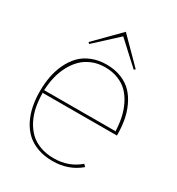

<svg xmlns="http://www.w3.org/2000/svg" viewBox="-203 -990 1038 1127"><g transform="rotate(30 316.0 -426.5)"><path d="M70.8 -326.2 560.1 -327.1 557.1 -330.1Q555.2 -377 546.4 -418Q537.6 -459 519 -497.1Q500.5 -535.2 474.1 -562.3Q447.8 -589.4 407.7 -605.7Q367.7 -622.1 317.9 -622.1Q270 -622.1 230.2 -605.5Q190.4 -588.9 162.8 -561Q135.3 -533.2 115.5 -495.4Q95.7 -457.5 85.9 -415.8Q76.2 -374 74.2 -329.1ZM577.1 -309.1 70.8 -308.1 74.2 -305.2Q74.7 -256.3 83.3 -213.1Q91.8 -169.9 111.1 -131.8Q130.4 -93.8 158.4 -66.4Q186.5 -39.1 228.3 -23.4Q270 -7.8 321.8 -7.8Q421.9 -7.8 494.1 -69.8L507.8 -55.2Q431.2 9.8 323.2 9.8Q266.6 9.8 221.4 -6.8Q176.3 -23.4 145.5 -52.2Q114.7 -81.1 94.2 -121.8Q73.7 -162.6 64.5 -209.2Q55.2 -255.9 55.2 -309.1Q55.2 -360.8 64 -408Q72.8 -455.1 93 -498Q113.3 -541 143.1 -572.3Q172.9 -603.5 217.8 -621.8Q262.7 -640.1 317.9 -640.1Q374 -640.1 418.9 -621.8Q463.9 -603.5 492.9 -572.5Q522 -541.5 541.5 -498.5Q561 -455.6 569.1 -408.7Q577.1 -361.8 577.1 -309.1ZM317.9 -862.8 478 -701.2 469.2 -692.9 317.9 -832 167 -692.9 158.2 -701.2Z"/></g></svg>

Font: Sinkin Sans 100 Thin
Style: Regular
Weight: 100
Designer: Keith Bates
Foundry: K-Type
Version: Sinkin Sans (version 1.0)  by Keith Bates   •   © 2014   www